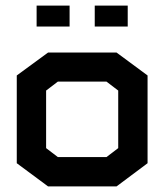

<svg xmlns="http://www.w3.org/2000/svg" viewBox="-20 -665 588 687"><path d="M397 2H152L40 -81V-395L152 -477H397L508 -395V-81ZM403 -341 361 -373H187L145 -341V-135L187 -103H361L403 -135ZM111 -645H229V-570H111ZM319 -570V-645H437V-570Z"/></svg>

Font: Turret Road ExtraBold
Style: Regular
Weight: 800
Designer: Noponies
Foundry: Noponies
Version: Version 1.001; ttfautohint (v1.8)